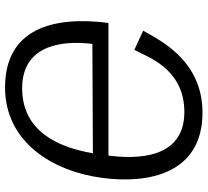

<svg xmlns="http://www.w3.org/2000/svg" viewBox="-50 -742 802 741"><g transform="rotate(90 350.5 -371.0)"><path d="M68 -389C40 -173 92 10 317 10C528 10 641 -174 666 -365C690 -543 650 -752 414 -752C209 -752 132 -581 98 -523L172 -489C197 -532 240 -682 412 -682C593 -682 594 -499 580 -389ZM571 -329C548 -193 485 -56 320 -56C160 -56 133 -198 149 -327Z"/></g></svg>

Font: Cheyenne Sans Light
Style: Italic
Weight: 300
Italic angle: -8.13011°
Designer: The Public Sans project authors (U.S. Web Design System), Libre Franklin designed by Pablo Impallari and Rodrigo Fuenzal
Foundry: The Cheyenne Sans Project Authors
Version: Version 2.007